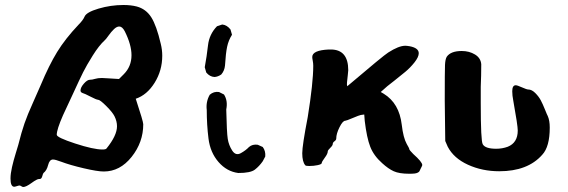

<svg xmlns="http://www.w3.org/2000/svg" viewBox="-20 -691 2271 768"><path d="M22 23Q22 4 28 -22.5Q34 -49 43 -78Q52 -107 53 -111Q66 -163 78 -197.5Q90 -232 111.5 -279.5Q133 -327 143 -351Q176 -430 208.5 -483Q241 -536 294 -592Q312 -610 318 -624Q325 -642 374 -656.5Q423 -671 474 -671Q504 -671 527 -665Q564 -655 585 -622Q606 -589 623 -516Q629 -492 629 -468Q629 -409 598.5 -360Q568 -311 523 -296Q553 -205 553 -194Q553 -122 506.5 -63.5Q460 -5 395 -5Q370 -5 314.5 -18Q259 -31 225 -44Q201 -53 192 -53Q178 -53 172.5 -31Q167 -9 154 1Q152 3 149 14Q146 25 139 25H136Q128 25 106 41Q84 57 73 57Q70 57 65.5 54Q61 51 58 51Q55 51 47.5 53.5Q40 56 37 56Q22 56 22 23ZM207 -152Q207 -141 280.5 -117Q354 -93 390 -93Q403 -93 406 -97Q448 -149 448 -186Q448 -206 438 -226Q430 -242 405 -267Q380 -292 372 -292Q366 -292 342 -304.5Q318 -317 310 -319Q302 -322 302 -329Q302 -341 315.5 -356.5Q329 -372 340 -372Q349 -372 360 -375.5Q371 -379 388 -379Q390 -379 396.5 -378.5Q403 -378 407 -378L456 -375L475 -394Q506 -425 506 -470Q506 -512 479 -566Q469 -585 457 -585Q447 -585 436 -574.5Q425 -564 414 -548.5Q403 -533 399 -530Q376 -509 351 -469Q326 -429 312.5 -402Q299 -375 269 -309.5Q239 -244 232 -230Q207 -173 207 -152Z M933 1Q887 -5 854 -43Q821 -81 814 -136.5Q807 -192 807 -251Q803 -284 819 -312Q835 -326 856 -323L876 -313Q892 -288 885 -253Q887 -161 891 -135.5Q895 -110 909 -88.5Q923 -67 943.5 -78.5Q964 -90 976 -103Q990 -115 1011 -112L1031 -103Q1043 -87 1041 -65L1031 -46Q1017 -26 999.5 -12.5Q982 1 933 1ZM865 -393Q852 -384 838 -383Q819 -384 805 -401L799 -422Q807 -465 812 -509.5Q817 -554 848 -586L869 -593Q888 -591 902 -573L908 -552Q894 -530 888.5 -504Q883 -478 880 -429Q878 -408 865 -393Z M1189 -78Q1189 -109 1211 -223Q1233 -360 1233 -428Q1233 -438 1231 -448Q1229 -458 1229 -463Q1229 -490 1295 -493H1303Q1373 -493 1373 -410Q1373 -406 1371 -389Q1369 -372 1368 -361.5Q1367 -351 1369 -346Q1515 -470 1533 -481Q1575 -508 1601 -508Q1607 -508 1619 -506Q1655 -499 1655 -478Q1655 -463 1638 -441.5Q1621 -420 1601 -403.5Q1581 -387 1557 -368Q1533 -349 1529 -346L1503 -323L1515 -316Q1577 -278 1587 -192Q1593 -140 1607 -115Q1611 -108 1614 -102.5Q1617 -97 1617 -95Q1617 -93 1621 -88Q1625 -83 1633 -75Q1669 -43 1669 -31Q1669 -29 1667 -25Q1665 -21 1662 -15Q1659 -9 1658 -6.5Q1657 -4 1652 -1Q1647 2 1639 3Q1631 4 1617 4Q1577 4 1555 -6Q1533 -16 1509 -38Q1475 -68 1461 -104Q1447 -140 1439 -207L1437 -233L1423 -231Q1417 -230 1391 -219Q1365 -208 1361 -208Q1351 -208 1338 -182Q1325 -156 1325 -137Q1325 -131 1318 -126Q1311 -121 1311 -115Q1311 -109 1301 -99.5Q1291 -90 1291 -85Q1291 -76 1279 -60Q1267 -44 1267 -39Q1267 -34 1251 -30.5Q1235 -27 1217 -27Q1203 -27 1201 -30Q1189 -44 1189 -78Z M1759 -289Q1759 -408 1760 -431Q1761 -454 1767 -464Q1783 -487 1827 -487Q1857 -487 1880 -473Q1903 -459 1905 -434Q1905 -388 1903 -344V-279Q1903 -127 1911 -114Q1921 -96 1965 -96Q1989 -96 2011 -104Q2051 -120 2051 -169Q2051 -189 2033 -289Q2029 -309 2029 -326Q2029 -350 2043 -350Q2049 -350 2068 -341.5Q2087 -333 2093 -333Q2107 -333 2121 -319Q2135 -305 2143 -290Q2151 -275 2160 -252.5Q2169 -230 2171 -227Q2179 -209 2179 -181Q2179 -104 2149 -72Q2091 -6 1977 -6Q1909 -6 1852 -32Q1795 -58 1771 -104L1761 -127Z"/></svg>

Font: NaniFont Regular
Style: Regular
Weight: 400
Designer: Nanigashitei
Version: Version 1.036